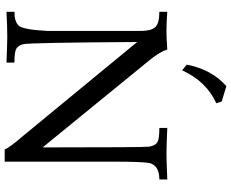

<svg xmlns="http://www.w3.org/2000/svg" viewBox="-104 -884 996 828"><g transform="rotate(90 394.0 -470.0)"><path d="M677.2 7.8H624.5Q618.2 -11.2 563.5 -74.7L161.1 -563.5Q164.1 -100.1 170.4 -72.8Q176.3 -49.8 190.7 -42Q205.1 -34.2 250 -34.2V0Q162.1 -3.4 139.6 -3.4Q93.8 -3.4 30.8 0V-34.2Q74.2 -34.2 91.1 -53.5Q107.9 -72.8 113.3 -175.3V-581.5Q113.3 -622.1 97.9 -640.6Q82.5 -659.2 30.8 -659.2V-693.4Q74.7 -689.9 114.3 -689.9Q145.5 -689.9 193.4 -693.4Q203.1 -662.1 237.3 -619.6L615.7 -155.8Q615.7 -596.7 612.3 -616.7Q606.9 -643.1 592.8 -651.1Q578.6 -659.2 531.7 -659.2V-693.4Q616.2 -689.9 642.1 -689.9Q669.9 -689.9 753.9 -693.4V-659.2Q695.8 -659.2 683.6 -618.7Q677.2 -590.3 677.2 -466.8ZM283.2 -757.3 258.8 -777.3Q279.3 -884.8 351.6 -948.2L417.5 -928.2L425.3 -904.8Q330.6 -861.8 283.2 -757.3Z"/></g></svg>

Font: Kelvinch
Style: Regular
Weight: 400
Designer: Paul James MIller
Foundry: High-Logic / Made with FontCreator
Version: Version 3.30 September 23, 2016